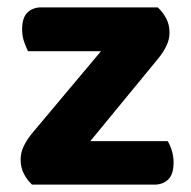

<svg xmlns="http://www.w3.org/2000/svg" viewBox="-20 -501 519 521"><path d="M67 0Q53 -13 44.5 -30Q36 -47 36 -68Q36 -87 44.5 -104.5Q53 -122 66 -138L254 -362H56Q51 -372 45.5 -387.5Q40 -403 40 -421Q40 -453 54.5 -467Q69 -481 92 -481H408Q422 -468 431 -451Q440 -434 440 -412Q440 -394 431.5 -376.5Q423 -359 410 -343L225 -118H435Q441 -109 446 -93Q451 -77 451 -60Q451 -28 436.5 -14Q422 0 399 0H67Z"/></svg>

Font: Baloo Da 2
Style: Bold
Weight: 700
Designer: Noopur Datye, Sulekha Rajkumar and Ek Type
Foundry: Ek Type
Version: Version 1.640;hotconv 1.0.111;makeotfexe 2.5.65597; ttfautoh